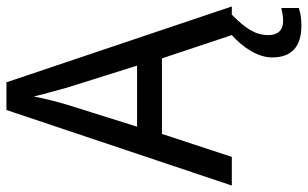

<svg xmlns="http://www.w3.org/2000/svg" viewBox="-204 -552 977 610"><g transform="rotate(-90 285.0 -247.5)"><path d="M478 0C441 33 407 81 407 128C407 188 439 221 508 221C532 221 548 218 564 213V157C555 159 542 163 523 163C494 163 478 147 478 116C478 76 498 44 543 0H569L328 -716H240L0 0H91L164 -222H404ZM311 -524 381 -301H187L257 -524C265 -551 276 -592 283 -629C289 -602 305 -547 311 -524Z"/></g></svg>

Font: Noto Sans Lao SemiCondensed
Style: Regular
Weight: 400
Width: 4
Designer: Monotype Design Team
Foundry: Monotype Imaging Inc.
Version: Version 2.004